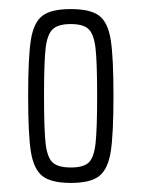

<svg xmlns="http://www.w3.org/2000/svg" viewBox="-20 -716 311 423"><path d="M42 -505Q42 -590 48 -628Q54 -666 73 -681Q92 -696 136 -696Q180 -696 199 -681Q218 -666 224 -628Q230 -590 230 -505Q230 -420 224 -382Q218 -344 199 -328.5Q180 -313 136 -313Q92 -313 73 -328.5Q54 -344 48 -382Q42 -420 42 -505ZM194 -505Q194 -579 190.5 -609.5Q187 -640 175.5 -651.5Q164 -663 136 -663Q108 -663 96 -651.5Q84 -640 80.5 -609.5Q77 -579 77 -505Q77 -431 80.5 -400Q84 -369 96 -358Q108 -347 136 -347Q164 -347 175.5 -358Q187 -369 190.5 -400Q194 -431 194 -505Z"/></svg>

Font: Saira Ultra Condensed ExLight
Style: Regular
Weight: 200
Width: 1
Designer: Hector Gatti with collaboration of the Omnibus-Type team
Foundry: Omnibus-Type
Version: Version 1.001; ttfautohint (v1.8)